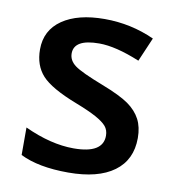

<svg xmlns="http://www.w3.org/2000/svg" viewBox="-68 -611 623 682"><g transform="rotate(10 243.5 -270.0)"><path d="M444.8 -153.8Q444.8 -74.7 387.2 -32.5Q329.6 9.8 222.2 9.8Q114.3 9.8 48.8 -22.9V-122.1Q144 -78.1 226.1 -78.1Q332 -78.1 332 -142.1Q332 -162.6 320.3 -176.3Q308.6 -189.9 281.7 -204.6Q254.9 -219.2 207 -237.8Q113.8 -273.9 80.8 -310.1Q47.9 -346.2 47.9 -403.8Q47.9 -473.1 103.8 -511.5Q159.7 -549.8 255.9 -549.8Q351.1 -549.8 436 -511.2L398.9 -424.8Q311.5 -460.9 252 -460.9Q161.1 -460.9 161.1 -409.2Q161.1 -383.8 184.8 -366.2Q208.5 -348.6 288.1 -317.9Q355 -292 385.3 -270.5Q415.5 -249 430.2 -220.9Q444.8 -192.9 444.8 -153.8Z"/></g></svg>

Font: f3_56222          
Style: Regular
Weight: 600
Foundry: Ascender Corporation
Version: Version 1.10